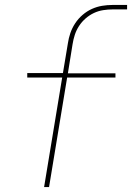

<svg xmlns="http://www.w3.org/2000/svg" viewBox="-20 -755 540 775"><path d="M158 0 231 -442H90V-460H234L254 -580Q257 -601 264 -621.5Q271 -642 283.5 -661Q296 -680 313.5 -695Q331 -710 351 -719Q371 -728 392 -731.5Q413 -735 434 -735H493V-717H434Q416 -717 396.5 -714Q377 -711 359 -702.5Q341 -694 325.5 -680.5Q310 -667 299 -650Q288 -633 282 -614.5Q276 -596 273 -577L254 -459H446V-442H251L178 0Z"/></svg>

Font: Iosevka SS04 Thin
Style: Italic
Weight: 100
Italic angle: -9°
Monospace: yes
Designer: Belleve Invis
Foundry: Belleve Invis
Version: Version 19.0.0; ttfautohint (v1.8.4)